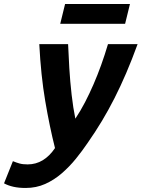

<svg xmlns="http://www.w3.org/2000/svg" viewBox="-110 -745 703 953"><path d="M17 188Q-17 188 -43.5 182Q-70 176 -90 165L-46 55Q-29 62 -13 66.5Q3 71 27 71Q68 71 102 50.5Q136 30 163 -10Q136 -117 114.5 -243.5Q93 -370 85 -526H228Q230 -473 234 -407Q238 -341 245.5 -275Q253 -209 264 -156Q290 -195 312 -237.5Q334 -280 354 -326Q374 -372 392 -422Q410 -472 426 -526H573Q545 -449 516.5 -382.5Q488 -316 458 -257Q428 -198 395.5 -144Q363 -90 326 -37Q299 3 267 42.5Q235 82 197 115Q159 148 114.5 168Q70 188 17 188ZM189 -627 213 -725H535L511 -627Z"/></svg>

Font: Ubuntu Sans Mono
Style: Bold Italic
Weight: 700
Italic angle: -13.5°
Monospace: yes
Designer: Dalton Maag Ltd
Foundry: Dalton Maag Ltd
Version: Version 1.006